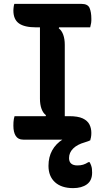

<svg xmlns="http://www.w3.org/2000/svg" viewBox="-20 -720 540 990"><path d="M314 -94H206L217 -126Q202 -137 194 -159Q186 -181 186 -211Q186 -259 186 -308.5Q186 -358 186 -407.5Q186 -457 186 -506.5Q186 -556 186 -606H294L283 -574Q298 -563 306 -541Q314 -519 314 -489Q314 -440 314 -391.5Q314 -343 314 -293Q314 -243 314 -193.5Q314 -144 314 -94ZM446 0H100Q86 0 76.5 -5Q67 -10 61 -19.5Q55 -29 52 -42Q49 -55 49 -72Q49 -82 49.5 -90.5Q50 -99 51.5 -107Q53 -115 55 -121H336Q382 -121 406.5 -109.5Q431 -98 441 -78.5Q451 -59 451 -35Q451 -29 450.5 -23Q450 -17 449 -11.5Q448 -6 446 0ZM54 -700H400Q433 -700 442 -678.5Q451 -657 451 -624Q451 -619 451 -613.5Q451 -608 450 -602Q449 -596 447.5 -590.5Q446 -585 445 -579H166Q106 -579 77.5 -599.5Q49 -620 49 -666Q49 -670 49.5 -675Q50 -680 50.5 -684.5Q51 -689 52 -693.5Q53 -698 54 -700ZM395 -34Q409 -37 422.5 -26Q436 -15 447 2Q443 5 435 8Q427 11 417 14Q378 25 357 46Q336 67 336 95Q336 114 347 123.5Q358 133 379 133Q396 133 409 129Q422 125 436 116H442Q447 125 450 133.5Q453 142 454 150.5Q455 159 455 170Q455 211 428 230.5Q401 250 357 250Q297 250 263.5 219.5Q230 189 230 135Q230 90 249 55.5Q268 21 304.5 -2Q341 -25 395 -34Z"/></svg>

Font: Recursive Casual SemiBold
Style: Regular
Weight: 600
Version: Version 1.047